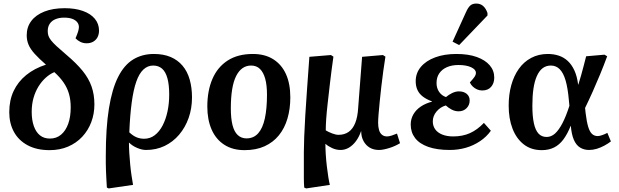

<svg xmlns="http://www.w3.org/2000/svg" viewBox="-20 -828 3476 1078"><path d="M258 15Q186 15 135 -12.5Q84 -40 58 -88Q32 -136 32 -198Q32 -265 56.5 -317Q81 -369 127 -406.5Q173 -444 238 -465Q199 -499 175 -525.5Q151 -552 140.5 -576.5Q130 -601 130 -630Q130 -676 155.5 -710Q181 -744 229 -763Q277 -782 343 -782Q402 -782 445.5 -766.5Q489 -751 512.5 -722.5Q536 -694 536 -656Q536 -637 528.5 -621Q521 -605 505 -595Q489 -585 466 -585Q447 -585 431 -593Q415 -601 404 -613Q414 -636 418.5 -651Q423 -666 423 -676Q423 -692 413 -704Q403 -716 385 -722.5Q367 -729 339 -729Q313 -729 292 -720.5Q271 -712 259.5 -695Q248 -678 248 -653Q248 -639 252 -627Q256 -615 267 -601Q278 -587 298.5 -568Q319 -549 352 -521Q409 -473 443.5 -430.5Q478 -388 494 -342.5Q510 -297 510 -242Q510 -189 492.5 -142.5Q475 -96 442 -60.5Q409 -25 362.5 -5Q316 15 258 15ZM260 -50Q297 -50 323 -72Q349 -94 363 -133Q377 -172 377 -225Q377 -268 367 -302Q357 -336 336.5 -365.5Q316 -395 285 -423Q259 -412 236 -391Q213 -370 195.5 -341.5Q178 -313 168 -277.5Q158 -242 158 -200Q158 -154 170 -120Q182 -86 204.5 -68Q227 -50 260 -50Z M590 230 580 225Q578 196 577 173Q576 150 575 129.5Q574 109 574 89Q574 69 574 46Q574 -110 591.5 -219Q609 -328 643 -395.5Q677 -463 727.5 -494Q778 -525 844 -525Q898 -525 938 -508Q978 -491 1005 -459Q1032 -427 1045 -381.5Q1058 -336 1058 -281Q1058 -219 1039 -165.5Q1020 -112 985.5 -71.5Q951 -31 904 -8.5Q857 14 800 14Q777 14 750 2.5Q723 -9 705 -27H704Q704 0 706 31.5Q708 63 711 95.5Q714 128 718.5 157.5Q723 187 727 210ZM789 -49Q823 -49 849 -69Q875 -89 893 -123.5Q911 -158 920.5 -202.5Q930 -247 930 -297Q930 -352 920 -388.5Q910 -425 890 -442.5Q870 -460 840 -460Q809 -460 785 -437.5Q761 -415 745 -369Q729 -323 719.5 -252.5Q710 -182 706 -85Q726 -66 746 -57.5Q766 -49 789 -49Z M1353 15Q1286 15 1239 -15.5Q1192 -46 1168 -101Q1144 -156 1144 -230Q1144 -318 1172.5 -384.5Q1201 -451 1258 -488Q1315 -525 1400 -525Q1467 -525 1514 -495.5Q1561 -466 1585.5 -412Q1610 -358 1610 -281Q1610 -217 1594 -162.5Q1578 -108 1546 -68.5Q1514 -29 1466 -7Q1418 15 1353 15ZM1364 -51Q1404 -51 1429.5 -79.5Q1455 -108 1467 -163Q1479 -218 1479 -296Q1479 -350 1469 -386Q1459 -422 1439.5 -441Q1420 -460 1390 -460Q1363 -460 1342 -445.5Q1321 -431 1306 -401.5Q1291 -372 1283.5 -326.5Q1276 -281 1276 -219Q1276 -163 1285.5 -125.5Q1295 -88 1315 -69.5Q1335 -51 1364 -51Z M1699 230 1688 225Q1686 199 1686 171.5Q1686 144 1686 109Q1686 74 1686 27Q1686 -8 1688 -60Q1690 -112 1694 -179Q1698 -246 1704 -329Q1710 -412 1717 -509L1838 -519L1852 -510Q1840 -425 1832.5 -359.5Q1825 -294 1819.5 -245.5Q1814 -197 1811.5 -160.5Q1809 -124 1809 -96Q1824 -87 1844.5 -79Q1865 -71 1881 -71Q1914 -71 1937.5 -87.5Q1961 -104 1974.5 -137.5Q1988 -171 1991 -223L2013 -509L2130 -519L2144 -510Q2138 -473 2132 -429.5Q2126 -386 2121 -342Q2116 -298 2112 -258Q2108 -218 2105.5 -187Q2103 -156 2103 -139Q2103 -116 2108 -98.5Q2113 -81 2124.5 -71.5Q2136 -62 2153 -62Q2164 -62 2179.5 -67Q2195 -72 2209 -78L2226 -24Q2213 -16 2197.5 -9Q2182 -2 2166 3Q2150 8 2135 11Q2120 14 2108 14Q2078 14 2056 1Q2034 -12 2021 -36Q2008 -60 2008 -91H2007Q1996 -59 1978.5 -35.5Q1961 -12 1939 1Q1917 14 1892 14Q1868 14 1845 3.5Q1822 -7 1808 -20H1807Q1807 5 1809 38Q1811 71 1815 105Q1819 139 1823.5 167Q1828 195 1832 210Z M2505 14Q2433 14 2384 -3.5Q2335 -21 2310.5 -53Q2286 -85 2286 -129Q2286 -160 2301 -186Q2316 -212 2343 -230Q2370 -248 2405 -257V-259Q2375 -270 2354.5 -285.5Q2334 -301 2324 -322.5Q2314 -344 2314 -372Q2314 -418 2343 -452.5Q2372 -487 2423.5 -506Q2475 -525 2542 -525Q2610 -525 2657 -508Q2704 -491 2729.5 -461.5Q2755 -432 2755 -392Q2755 -361 2737.5 -340.5Q2720 -320 2687 -320Q2672 -320 2658.5 -326Q2645 -332 2634.5 -342Q2624 -352 2618 -365Q2638 -387 2645 -397.5Q2652 -408 2652 -419Q2652 -438 2625 -450.5Q2598 -463 2554 -463Q2517 -463 2489.5 -451Q2462 -439 2446.5 -416.5Q2431 -394 2431 -362Q2431 -333 2445.5 -312Q2460 -291 2484 -283Q2499 -296 2518.5 -305.5Q2538 -315 2556 -315Q2584 -315 2600.5 -301Q2617 -287 2617 -264Q2617 -238 2599.5 -220.5Q2582 -203 2555 -203Q2535 -203 2516.5 -212.5Q2498 -222 2483 -236Q2452 -227 2431 -202Q2410 -177 2410 -146Q2410 -121 2423.5 -102Q2437 -83 2463 -72.5Q2489 -62 2525 -62Q2577 -62 2618.5 -80.5Q2660 -99 2697 -138L2736 -94Q2712 -60 2675.5 -35.5Q2639 -11 2596 1.5Q2553 14 2505 14ZM2558 -575 2521 -594 2596 -759Q2608 -786 2620.5 -797Q2633 -808 2654 -808Q2677 -808 2692.5 -794.5Q2708 -781 2717 -755V-741Z M3022 15Q2962 15 2920.5 -17.5Q2879 -50 2857.5 -106Q2836 -162 2836 -235Q2836 -297 2850.5 -349.5Q2865 -402 2893 -441.5Q2921 -481 2962.5 -503Q3004 -525 3056 -525Q3089 -525 3117.5 -515.5Q3146 -506 3168 -485.5Q3190 -465 3205 -432.5Q3220 -400 3226 -353H3227Q3235 -377 3242 -402.5Q3249 -428 3256.5 -456Q3264 -484 3271 -512L3374 -521L3389 -512Q3371 -463 3350 -412Q3329 -361 3307.5 -313Q3286 -265 3265 -222L3268 -193Q3274 -144 3282.5 -116Q3291 -88 3304 -76Q3317 -64 3336 -64Q3346 -64 3361.5 -69.5Q3377 -75 3390 -82L3410 -34Q3393 -21 3372.5 -10Q3352 1 3330.5 7.5Q3309 14 3287 14Q3259 14 3237 0.5Q3215 -13 3202 -43Q3189 -73 3185 -121H3184Q3166 -76 3143.5 -45.5Q3121 -15 3091 0Q3061 15 3022 15ZM3049 -59Q3075 -59 3096.5 -78.5Q3118 -98 3138 -136.5Q3158 -175 3177 -234L3174 -265Q3168 -334 3155.5 -376.5Q3143 -419 3122.5 -439.5Q3102 -460 3073 -460Q3046 -460 3026.5 -445Q3007 -430 2994 -400.5Q2981 -371 2975 -329.5Q2969 -288 2969 -234Q2969 -175 2977.5 -136Q2986 -97 3003.5 -78Q3021 -59 3049 -59Z"/></svg>

Font: Literata 18pt SemiBold
Style: Italic
Weight: 600
Italic angle: -2°
Designer: Latin by Veronika Burian and Jose Scaglione. Greek by Irene Vlachou. Cyrillic by Vera Evstafieva
Foundry: TypeTogether
Version: Version 3.103;gftools[0.9.29]